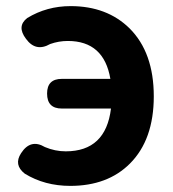

<svg xmlns="http://www.w3.org/2000/svg" viewBox="-20 -594 567 628"><path d="M210 14Q126 14 61 -26Q24 -55 49 -93Q80 -141 127 -113Q160 -99 195 -99Q326 -99 343 -239H238H182Q134 -239 134 -288Q134 -336 182 -336H341Q320 -460 202 -460Q172 -460 144 -450Q97 -423 65 -467Q34 -508 69 -535Q133 -574 211 -574Q330 -574 404 -501Q483 -422 483 -279Q483 -137 405 -59Q332 14 210 14Z"/></svg>

Font: GenSenRounded JP B
Style: Regular
Weight: 700
Version: Version 1.501;PS 1;hotconv 16.6.51;makeotf.lib2.5.65220